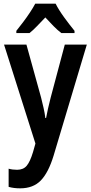

<svg xmlns="http://www.w3.org/2000/svg" viewBox="-20 -786 496 1046"><path d="M2 -543H124L204 -254Q211 -226 217.5 -197.5Q224 -169 227 -143H231Q235 -166 241.5 -194Q248 -222 256 -254L333 -543H453L272 62Q244 154 202.5 197Q161 240 90 240Q72 240 56.5 238Q41 236 27 232V133Q37 136 49 137.5Q61 139 73 139Q107 139 125.5 117Q144 95 160 42L173 -4ZM283 -766Q300 -732 329.5 -691.5Q359 -651 386 -618V-606H314Q293 -622 271.5 -644Q250 -666 227 -691Q203 -666 181.5 -643.5Q160 -621 141 -606H69V-618Q86 -639 106 -665.5Q126 -692 143.5 -718.5Q161 -745 172 -766Z"/></svg>

Font: Noto Sans Thai Looped Condensed SemiBold
Style: Regular
Weight: 600
Width: 3
Designer: Sasikarn Vongin, Ben Mitchell
Foundry: The Fontpad Ltd
Version: Version 1.001; ttfautohint (v1.8.4.7-5d5b)